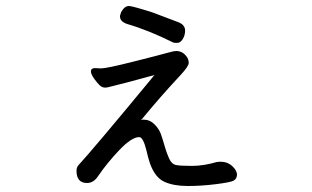

<svg xmlns="http://www.w3.org/2000/svg" viewBox="-20 -568 1040 640"><path d="M606 52Q651 52 699 46Q747 40 758 34.5Q769 29 770 15Q770 0 754 -14.5Q738 -29 714 -29L703 -28Q658 -15 620 -15Q581 -15 566.5 -18Q552 -21 543.5 -40Q535 -59 529 -80.5Q523 -102 516.5 -120.5Q510 -139 494.5 -154Q479 -169 461 -169Q450 -169 450 -170Q450 -171 454 -172Q513 -244 582 -318Q609 -347 609 -358Q609 -367 605 -375Q591 -398 567 -398Q560 -398 546 -394Q514 -385 424.5 -362.5Q335 -340 317 -340L297 -341Q283 -341 283 -330Q283 -321 294 -305.5Q305 -290 313 -283Q321 -276 330 -276Q337 -276 343.5 -278Q350 -280 375 -286Q400 -292 440 -303Q480 -314 495 -318Q286 -65 242 -18Q235 -10 235 1Q235 42 270 42Q292 42 307 19Q337 -25 378 -68Q419 -111 444 -111Q457 -111 468 -67Q473 -44 480 -23Q497 24 528 38Q559 52 606 52ZM571 -425Q581 -425 589 -437.5Q597 -450 597 -466Q597 -484 577 -493L490 -526Q421 -548 410 -548Q395 -548 384 -528Q383 -524 381.5 -520.5Q380 -517 380 -513Q380 -496 404 -488Q476 -467 558 -426Q562 -425 571 -425Z"/></svg>

Font: LXGW WenKai TC
Style: Bold
Weight: 700
Designer: LXGW / Fontworks Inc.
Foundry: LXGW / Fontworks Inc.
Version: Version 1.330;April 28, 2024